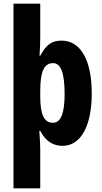

<svg xmlns="http://www.w3.org/2000/svg" viewBox="-20 -780 551 1040"><path d="M477 -274C477 -453 417 -560 314 -560C266 -560 233 -544 198 -478H194C197 -513 198 -548 198 -584V-760H53V240H198V28C198 7 196 -26 193 -71H198C227 -15 268 10 319 10C417 10 477 -97 477 -274ZM330 -272C330 -173 312 -115 267 -115C219 -115 198 -159 198 -258V-287C198 -394 219 -438 268 -438C309 -438 330 -385 330 -272Z"/></svg>

Font: Noto Sans Devanagari ExtraCondensed ExtraBold
Style: Regular
Weight: 800
Width: 2
Designer: Jelle Bosma - Monotype Design Team
Foundry: Monotype Imaging Inc.
Version: Version 2.004